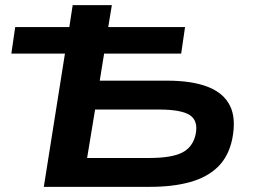

<svg xmlns="http://www.w3.org/2000/svg" viewBox="-20 -725 980 745"><path d="M150 0 232 -517H24L39 -620H249L262 -705H414L400 -620H698L683 -517H384L367 -412H629Q725 -412 786.5 -388Q848 -364 872.5 -314.5Q897 -265 881 -185Q867 -118 825.5 -77.5Q784 -37 717.5 -18.5Q651 0 562 0ZM318 -112H559Q646 -112 687 -133Q728 -154 739 -203Q750 -256 717 -278Q684 -300 596 -300H349Z"/></svg>

Font: Nunito Sans 10pt Expanded
Style: Bold Italic
Weight: 700
Width: 7
Italic angle: -9°
Designer: Vernon Adams
Foundry: Vernon Adams
Version: Version 3.101;gftools[0.9.27]